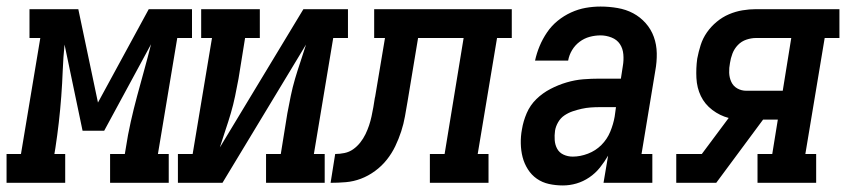

<svg xmlns="http://www.w3.org/2000/svg" viewBox="-65 -558 2585 586"><path d="M-45 0V-88H-1L58 -442H25V-530H174L234 -245L389 -530H521V-442H476L417 -88H450V0H271V-88H316L319 -106Q325 -146 334 -186Q343 -226 353.5 -265Q364 -304 375 -343.5Q386 -383 396 -423L253 -159H187L132 -422Q128 -383 126.5 -343.5Q125 -304 122 -264Q119 -224 114.5 -184.5Q110 -145 104 -106L101 -88H134V0Z M478 0V-88H523L582 -442H549V-530H728V-442H683L663 -318Q658 -291 652.5 -264.5Q647 -238 639.5 -212.5Q632 -187 623 -160.5Q614 -134 606 -108L861 -530H997V-442H952L893 -88H926V0H747V-88H792L812 -212Q817 -239 822.5 -265.5Q828 -292 835.5 -317.5Q843 -343 852 -369.5Q861 -396 869 -422L614 0Z M944 0 958 -88Q972 -88 986.5 -91Q1001 -94 1013 -102.5Q1025 -111 1034.5 -123Q1044 -135 1050.5 -148.5Q1057 -162 1061.5 -175.5Q1066 -189 1069 -203Q1072 -217 1074.5 -231Q1077 -245 1079 -259Q1079 -260 1079.5 -261Q1080 -262 1080 -263L1110 -442H1077V-530H1497V-442H1452L1393 -88H1426V0H1247V-88H1292L1350 -442H1211L1179 -249Q1175 -226 1171 -203Q1167 -180 1159.5 -157Q1152 -134 1141.5 -112Q1131 -90 1115.5 -70.5Q1100 -51 1079.5 -36Q1059 -21 1036.5 -12.5Q1014 -4 990.5 -2Q967 0 944 0Z M1653 8Q1653 8 1653 8Q1653 8 1653 8Q1631 8 1610.5 3.5Q1590 -1 1573.5 -12.5Q1557 -24 1546 -41.5Q1535 -59 1530 -78.5Q1525 -98 1524.5 -120Q1524 -142 1528 -163Q1532 -188 1542.5 -212.5Q1553 -237 1572 -255.5Q1591 -274 1615 -286.5Q1639 -299 1664.5 -306.5Q1690 -314 1715 -316Q1740 -318 1765 -318H1830L1836 -357Q1839 -374 1837.5 -392Q1836 -410 1827 -423.5Q1818 -437 1801.5 -443.5Q1785 -450 1768 -450Q1751 -450 1734.5 -445.5Q1718 -441 1704 -430.5Q1690 -420 1681 -405Q1672 -390 1669 -373H1568Q1573 -396 1582 -417.5Q1591 -439 1604.5 -459Q1618 -479 1637 -494.5Q1656 -510 1678 -520Q1700 -530 1722.5 -534Q1745 -538 1768 -538Q1794 -538 1820 -533.5Q1846 -529 1867.5 -517.5Q1889 -506 1905.5 -487.5Q1922 -469 1930.5 -445.5Q1939 -422 1939.5 -395.5Q1940 -369 1935 -342L1893 -88H1926V0H1777L1791 -83Q1780 -64 1766 -46.5Q1752 -29 1733.5 -16.5Q1715 -4 1694.5 2Q1674 8 1653 8ZM1683 -80Q1706 -80 1729.5 -89Q1753 -98 1770.5 -115.5Q1788 -133 1797.5 -156Q1807 -179 1811 -202L1815 -231H1765Q1751 -231 1737.5 -230Q1724 -229 1710.5 -226Q1697 -223 1683.5 -218.5Q1670 -214 1658 -206Q1646 -198 1638.5 -185Q1631 -172 1629 -159Q1627 -145 1628 -130.5Q1629 -116 1635.5 -104Q1642 -92 1655 -86Q1668 -80 1683 -80Z M1999 0V-88H2077L2159 -198Q2132 -205 2109 -222.5Q2086 -240 2074 -265Q2062 -290 2060.5 -320Q2059 -350 2063 -379Q2067 -400 2073.5 -420.5Q2080 -441 2092.5 -459Q2105 -477 2122.5 -491.5Q2140 -506 2160 -514.5Q2180 -523 2201 -526.5Q2222 -530 2242 -530H2497V-442H2452L2393 -88H2426V0H2247V-88H2292L2309 -193H2264L2121 0ZM2213 -281H2324L2350 -442H2242Q2228 -442 2213 -437Q2198 -432 2187 -420.5Q2176 -409 2170.5 -394.5Q2165 -380 2163 -366Q2160 -351 2160.5 -336Q2161 -321 2167 -308Q2173 -295 2185.5 -288Q2198 -281 2213 -281Z"/></svg>

Font: Iosevka Slab Semibold Oblique
Style: Regular
Weight: 600
Italic angle: -9°
Monospace: yes
Designer: Belleve Invis
Foundry: Belleve Invis
Version: Version 11.1.1; ttfautohint (v1.8.3)